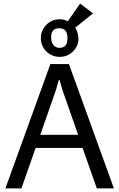

<svg xmlns="http://www.w3.org/2000/svg" viewBox="-20 -1047 663 1067"><path d="M518 0 439 -225H178L99 0H10L260 -691H363L613 0ZM414 -298 327 -547 311 -603H307L291 -547L204 -298ZM312 -940Q337 -940 357 -929L425 -1027L497 -973L398 -893Q416 -865 416 -828.5Q416 -792 386 -761.5Q356 -731 312 -731Q268 -731 237.5 -761.5Q207 -792 207 -835Q207 -878 237.5 -909Q268 -940 312 -940ZM311 -781Q355 -781 355 -835.5Q355 -890 309.5 -890Q264 -890 264 -840Q264 -815 276 -798Q288 -781 311 -781Z"/></svg>

Font: Average Sans
Style: Regular
Weight: 400
Designer: Eduardo Rodriguez Tunni
Foundry: Eduardo Rodriguez Tunni
Version: Version 1.002